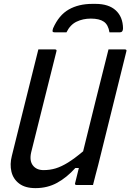

<svg xmlns="http://www.w3.org/2000/svg" viewBox="-20 -955 673 991"><path d="M163 16Q110 16 79 -7.5Q48 -31 39 -69Q30 -107 41 -150Q69 -263 97 -375.5Q125 -488 153 -600Q159 -625 165.5 -650Q172 -675 178 -700H263Q275 -700 271 -689Q238 -559 206 -429.5Q174 -300 141 -169Q131 -126 149.5 -101.5Q168 -77 205 -77Q238 -77 267.5 -86Q297 -95 331 -116Q365 -137 409 -174Q441 -305 474 -437Q507 -569 540 -700H624Q636 -700 632 -689Q596 -543 559.5 -396.5Q523 -250 487 -104Q480 -77 473 -51Q466 -25 460 0H376Q364 0 368 -11Q377 -48 387 -88H369Q325 -39 275 -11.5Q225 16 163 16ZM323 -788H263Q253 -788 251.5 -792.5Q250 -797 254 -809Q284 -877 335 -906Q386 -935 457 -935H473Q541 -935 577.5 -901.5Q614 -868 615 -809Q615 -788 598 -788H545Q539 -827 516 -843Q493 -859 449 -859Q408 -859 375 -843Q342 -827 323 -788Z"/></svg>

Font: Recursive Mn Lnr St
Style: Italic
Weight: 400
Italic angle: -15°
Monospace: yes
Version: Version 1.079;hotconv 1.0.112;makeotfexe 2.5.65598; ttfautoh